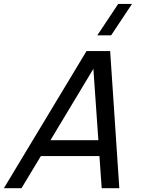

<svg xmlns="http://www.w3.org/2000/svg" viewBox="-130 -988 796 1008"><path d="M563.1 -967.5H490.6L380.9 -802.5H453.4ZM403.9 0H496.4L448.3 -720H324.3L-109.6 0H-17.1L84.5 -168.5H392ZM134.9 -252 360.2 -626.5 386.4 -252Z"/></svg>

Font: Manrope
Style: MediumItalic
Weight: 500
Italic angle: -15°
Designer: Mikhail Sharanda
Foundry: Mikhail Sharanda
Version: Version 4.502;hotconv 1.0.109;makeotfexe 2.5.65596